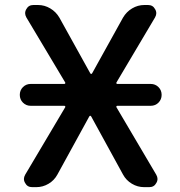

<svg xmlns="http://www.w3.org/2000/svg" viewBox="-20 -774 725 772"><path d="M103.5 -348.6Q85 -348.6 72.3 -361.3Q59.6 -374 59.6 -392.6Q59.6 -411.1 72.3 -423.8Q85 -436.5 103.5 -436.5H238.3Q241.2 -436.5 242.2 -438.5Q243.2 -440.4 242.2 -442.4L85.9 -704.1Q81.1 -712.9 81.1 -720.7Q81.1 -729.5 85.9 -737.3Q94.7 -753.9 114.3 -753.9H132.8Q159.2 -753.9 182.1 -740.2Q205.1 -726.6 218.8 -703.1L342.8 -479.5Q344.7 -476.6 346.7 -476.6Q348.6 -476.6 350.6 -479.5L474.6 -703.1Q488.3 -726.6 511.2 -740.2Q534.2 -753.9 560.5 -753.9H575.2Q594.7 -753.9 603.5 -737.3Q608.4 -729.5 608.4 -720.7Q608.4 -712.9 603.5 -704.1L448.2 -442.4Q447.3 -440.4 448.2 -438.5Q449.2 -436.5 451.2 -436.5H585.9Q604.5 -436.5 617.2 -423.8Q629.9 -411.1 629.9 -392.6Q629.9 -374 617.2 -361.3Q604.5 -348.6 585.9 -348.6H451.2Q449.2 -348.6 448.2 -346.7Q447.3 -344.7 448.2 -342.8L608.4 -71.3Q613.3 -62.5 613.3 -54.7Q613.3 -45.9 608.4 -38.1Q599.6 -21.5 580.1 -21.5H559.6Q533.2 -21.5 510.3 -35.2Q487.3 -48.8 474.6 -72.3L346.7 -305.7Q344.7 -308.6 342.8 -308.6Q340.8 -308.6 338.9 -305.7L210.9 -72.3Q198.2 -48.8 175.3 -35.2Q152.3 -21.5 126 -21.5H109.4Q89.8 -21.5 81.1 -38.1Q76.2 -45.9 76.2 -54.7Q76.2 -62.5 81.1 -71.3L242.2 -342.8Q243.2 -344.7 242.2 -346.7Q241.2 -348.6 238.3 -348.6Z"/></svg>

Font: Gen Jyuu Gothic P Medium
Style: Regular
Weight: 500
Designer: [Source Han Sans]
Ryoko NISHIZUKA  (kana & ideographs); Paul D. Hunt (Latin, Greek & Cyrillic); Wenlong ZHANG  (bopomofo
Version: Version 1.002.20150607